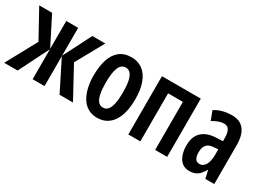

<svg xmlns="http://www.w3.org/2000/svg" viewBox="-33 -1046 2081 1550"><g transform="rotate(30 1007.5 -271.5)"><path d="M631 -543 488 -285 643 0H518L378 -279V0H267V-279L127 0H2L157 -285L15 -543H135L267 -283V-543H378V-283L510 -543Z M1066 -273Q1066 -213 1055 -162Q1044 -111 1020.5 -72.5Q997 -34 960 -12Q923 10 871 10Q822 10 785.5 -11.5Q749 -33 725.5 -71.5Q702 -110 690 -161.5Q678 -213 678 -273Q678 -358 698.5 -421Q719 -484 762 -518.5Q805 -553 873 -553Q932 -553 975.5 -521Q1019 -489 1042.5 -426.5Q1066 -364 1066 -273ZM792 -271Q792 -210 800.5 -168.5Q809 -127 826.5 -106Q844 -85 872 -85Q900 -85 917.5 -106Q935 -127 943.5 -169Q952 -211 952 -272Q952 -335 943.5 -376Q935 -417 917.5 -437.5Q900 -458 872 -458Q831 -458 811.5 -412Q792 -366 792 -271Z M1521 -543V0H1409V-448H1271V0H1159V-543Z M1809 -553Q1884 -553 1922 -504.5Q1960 -456 1960 -362V0H1877L1860 -73H1857Q1842 -45 1824 -26.5Q1806 -8 1783.5 1Q1761 10 1730 10Q1688 10 1661 -13.5Q1634 -37 1621.5 -75.5Q1609 -114 1609 -157Q1609 -241 1654.5 -284.5Q1700 -328 1784 -332L1848 -335V-362Q1848 -413 1833 -438Q1818 -463 1786 -463Q1764 -463 1737.5 -454Q1711 -445 1681 -426L1649 -510Q1683 -532 1723.5 -542.5Q1764 -553 1809 -553ZM1809 -256Q1765 -254 1743.5 -230.5Q1722 -207 1722 -161Q1722 -120 1735.5 -100Q1749 -80 1774 -80Q1808 -80 1828 -114Q1848 -148 1848 -207V-259Z"/></g></svg>

Font: Noto Sans Display ExtraCondensed SemiBold
Style: Regular
Weight: 600
Width: 2
Designer: Monotype Design Team
Foundry: Monotype Imaging Inc.
Version: Version 2.003